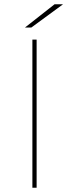

<svg xmlns="http://www.w3.org/2000/svg" viewBox="-20 -887 326 907"><path d="M133 -700H153V0H133ZM238 -867H278L128 -757H98Z"/></svg>

Font: iiserrat Thin
Style: Regular
Weight: 100
Designer: Akira Ohta
Foundry: Akira Ohta
Version: Version 1.200;Glyphs 3.3.1 (3343)